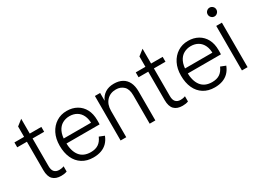

<svg xmlns="http://www.w3.org/2000/svg" viewBox="-40 -1299 2552 1909"><g transform="rotate(-30 1236.0 -345.0)"><path d="M263 10Q200 10 167.5 -23.5Q135 -57 135 -129V-630L200 -681V-137Q200 -93 219.5 -72Q239 -51 275 -51Q286 -51 299.5 -53Q313 -55 329 -61V-1Q313 5 297.5 7.5Q282 10 263 10ZM24 -455V-511H333V-455Z M632 12Q558 12 505 -21.5Q452 -55 424.5 -115.5Q397 -176 397 -257Q397 -337 427 -396.5Q457 -456 509.5 -489.5Q562 -523 629 -523Q694 -523 743.5 -495Q793 -467 820.5 -415.5Q848 -364 848 -292Q848 -277 848 -264Q848 -251 847 -243H440V-300H810L782 -283Q783 -341 764 -381.5Q745 -422 709.5 -443Q674 -464 627 -464Q583 -464 546 -443.5Q509 -423 487.5 -378.5Q466 -334 466 -262Q466 -158 508.5 -102.5Q551 -47 636 -47Q689 -47 723.5 -70Q758 -93 779 -142L837 -119Q820 -75 791.5 -46Q763 -17 723 -2.5Q683 12 632 12Z M1282 0V-326Q1282 -397 1247.5 -430Q1213 -463 1160 -463Q1094 -463 1053.5 -419.5Q1013 -376 1013 -303V0H948V-511H1008V-423H1009Q1029 -470 1070 -496.5Q1111 -523 1171 -523Q1226 -523 1265.5 -501.5Q1305 -480 1326 -437.5Q1347 -395 1347 -332V0Z M1656 10Q1593 10 1560.5 -23.5Q1528 -57 1528 -129V-630L1593 -681V-137Q1593 -93 1612.5 -72Q1632 -51 1668 -51Q1679 -51 1692.5 -53Q1706 -55 1722 -61V-1Q1706 5 1690.5 7.5Q1675 10 1656 10ZM1417 -455V-511H1726V-455Z M2025 12Q1951 12 1898 -21.5Q1845 -55 1817.5 -115.5Q1790 -176 1790 -257Q1790 -337 1820 -396.5Q1850 -456 1902.5 -489.5Q1955 -523 2022 -523Q2087 -523 2136.5 -495Q2186 -467 2213.5 -415.5Q2241 -364 2241 -292Q2241 -277 2241 -264Q2241 -251 2240 -243H1833V-300H2203L2175 -283Q2176 -341 2157 -381.5Q2138 -422 2102.5 -443Q2067 -464 2020 -464Q1976 -464 1939 -443.5Q1902 -423 1880.5 -378.5Q1859 -334 1859 -262Q1859 -158 1901.5 -102.5Q1944 -47 2029 -47Q2082 -47 2116.5 -70Q2151 -93 2172 -142L2230 -119Q2213 -75 2184.5 -46Q2156 -17 2116 -2.5Q2076 12 2025 12Z M2341 0V-511H2406V0ZM2374 -601Q2354 -601 2339 -616Q2324 -631 2324 -652Q2324 -673 2339 -687.5Q2354 -702 2374 -702Q2394 -702 2409 -687.5Q2424 -673 2424 -652Q2424 -631 2409 -616Q2394 -601 2374 -601Z"/></g></svg>

Font: TikTok Sans 24pt Light
Style: Regular
Weight: 300
Version: Version 4.000